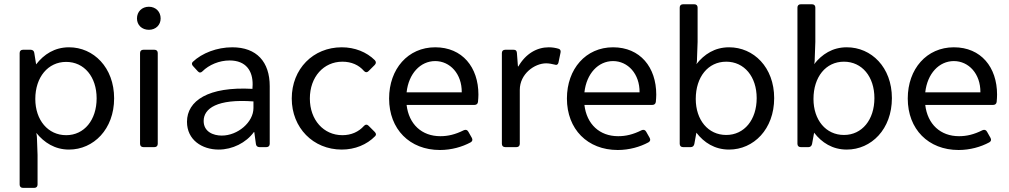

<svg xmlns="http://www.w3.org/2000/svg" viewBox="-20 -698 4789 911"><path d="M307.6 -473.6C239.3 -473.6 188.5 -440.4 151.4 -392.6L142.6 -447.3C141.6 -456.1 134.8 -461.9 126 -461.9H88.9C79.1 -461.9 73.2 -456.1 73.2 -446.3V177.7C73.2 187.5 79.1 193.4 88.9 193.4H142.6C152.3 193.4 158.2 187.5 158.2 177.7V37.1L155.3 -43C155.3 -50.8 154.3 -54.7 153.3 -61.5L152.3 -67.4C189.5 -21.5 240.2 11.7 307.6 11.7C423.8 11.7 521.5 -85 521.5 -231.4C521.5 -377.9 423.8 -473.6 307.6 -473.6ZM293.9 -56.6C208 -56.6 147.5 -127.9 147.5 -228.5C147.5 -332 208 -404.3 293.9 -404.3C379.9 -404.3 438.5 -333 438.5 -231.4C438.5 -128.9 379.9 -56.6 293.9 -56.6Z M686.5 -556.6C718.8 -556.6 742.2 -579.1 742.2 -610.4C742.2 -642.6 718.8 -666 686.5 -666C653.3 -666 629.9 -642.6 629.9 -610.4C629.9 -579.1 653.3 -556.6 686.5 -556.6ZM644.5 -446.3V-15.6C644.5 -5.9 650.4 0 660.2 0H712.9C722.7 0 728.5 -5.9 728.5 -15.6V-446.3C728.5 -456.1 722.7 -461.9 712.9 -461.9H660.2C650.4 -461.9 644.5 -456.1 644.5 -446.3Z M1082 -473.6C1009.8 -473.6 938.5 -446.3 894.5 -404.3C888.7 -398.4 889.6 -390.6 896.5 -383.8L918.9 -359.4C925.8 -351.6 933.6 -352.5 940.4 -359.4C971.7 -390.6 1020.5 -411.1 1069.3 -411.1C1147.5 -411.1 1179.7 -361.3 1178.7 -295.9L1177.7 -276.4C967.8 -288.1 867.2 -219.7 867.2 -120.1C867.2 -34.2 938.5 11.7 1017.6 11.7C1083 11.7 1147.5 -20.5 1184.6 -71.3H1186.5L1194.3 -14.6C1195.3 -5.9 1201.2 0 1210.9 0H1244.1C1253.9 0 1259.8 -5.9 1259.8 -15.6V-289.1C1259.8 -404.3 1198.2 -473.6 1082 -473.6ZM1032.2 -54.7C991.2 -54.7 946.3 -73.2 946.3 -124C946.3 -183.6 1010.7 -229.5 1182.6 -216.8V-185.5C1182.6 -118.2 1108.4 -54.7 1032.2 -54.7Z M1601.6 11.7C1664.1 11.7 1720.7 -11.7 1759.8 -51.8C1765.6 -57.6 1765.6 -64.5 1757.8 -72.3L1728.5 -101.6C1721.7 -108.4 1713.9 -108.4 1707 -100.6C1681.6 -72.3 1646.5 -56.6 1604.5 -56.6C1515.6 -56.6 1450.2 -128.9 1450.2 -230.5C1450.2 -333 1515.6 -405.3 1604.5 -405.3C1647.5 -405.3 1682.6 -389.6 1707 -361.3C1713.9 -353.5 1721.7 -353.5 1728.5 -360.4L1757.8 -389.6C1764.6 -396.5 1765.6 -404.3 1758.8 -412.1C1719.7 -451.2 1663.1 -473.6 1601.6 -473.6C1465.8 -473.6 1364.3 -371.1 1364.3 -230.5C1364.3 -91.8 1465.8 11.7 1601.6 11.7Z M2250 -249C2250 -378.9 2173.8 -473.6 2044.9 -473.6C1916 -473.6 1826.2 -371.1 1826.2 -230.5C1826.2 -85 1923.8 13.7 2067.4 13.7C2122.1 13.7 2172.9 -1 2212.9 -22.5C2221.7 -27.3 2223.6 -35.2 2218.8 -43.9L2202.1 -73.2C2197.3 -82 2189.5 -84 2180.7 -80.1C2139.6 -59.6 2105.5 -51.8 2069.3 -51.8C1981.4 -51.8 1919.9 -108.4 1909.2 -200.2H2231.4C2240.2 -200.2 2247.1 -205.1 2248 -214.8C2249 -226.6 2250 -238.3 2250 -249ZM2170.9 -259.8H1909.2C1918.9 -348.6 1974.6 -408.2 2044.9 -408.2C2115.2 -408.2 2171.9 -347.7 2170.9 -259.8Z M2584 -473.6C2527.3 -473.6 2474.6 -443.4 2439.5 -382.8H2437.5L2432.6 -447.3C2431.6 -458 2426.8 -461.9 2417 -461.9H2377C2367.2 -461.9 2361.3 -456.1 2361.3 -446.3V-15.6C2361.3 -5.9 2367.2 0 2377 0H2430.7C2440.4 0 2446.3 -5.9 2446.3 -15.6V-271.5C2446.3 -347.7 2516.6 -397.5 2571.3 -397.5C2585 -397.5 2599.6 -394.5 2611.3 -391.6C2621.1 -387.7 2627.9 -391.6 2629.9 -401.4L2639.6 -448.2C2641.6 -457 2638.7 -464.8 2629.9 -466.8C2617.2 -470.7 2600.6 -473.6 2584 -473.6Z M3093.8 -249C3093.8 -378.9 3017.6 -473.6 2888.7 -473.6C2759.8 -473.6 2669.9 -371.1 2669.9 -230.5C2669.9 -85 2767.6 13.7 2911.1 13.7C2965.8 13.7 3016.6 -1 3056.6 -22.5C3065.4 -27.3 3067.4 -35.2 3062.5 -43.9L3045.9 -73.2C3041 -82 3033.2 -84 3024.4 -80.1C2983.4 -59.6 2949.2 -51.8 2913.1 -51.8C2825.2 -51.8 2763.7 -108.4 2752.9 -200.2H3075.2C3084 -200.2 3090.8 -205.1 3091.8 -214.8C3092.8 -226.6 3093.8 -238.3 3093.8 -249ZM3014.6 -259.8H2752.9C2762.7 -348.6 2818.4 -408.2 2888.7 -408.2C2959 -408.2 3015.6 -347.7 3014.6 -259.8Z M3439.5 -473.6C3371.1 -473.6 3321.3 -440.4 3284.2 -393.6L3286.1 -401.4C3287.1 -407.2 3287.1 -412.1 3287.1 -418.9L3290 -499V-662.1C3290 -671.9 3284.2 -677.7 3274.4 -677.7H3220.7C3210.9 -677.7 3205.1 -671.9 3205.1 -662.1V-15.6C3205.1 -5.9 3210.9 0 3220.7 0H3257.8C3266.6 0 3272.5 -5.9 3274.4 -14.6L3284.2 -68.4C3320.3 -21.5 3371.1 11.7 3439.5 11.7C3555.7 11.7 3653.3 -85 3653.3 -232.4C3653.3 -378.9 3555.7 -473.6 3439.5 -473.6ZM3425.8 -57.6C3339.8 -57.6 3281.2 -128.9 3281.2 -228.5C3281.2 -333 3339.8 -405.3 3425.8 -405.3C3511.7 -405.3 3570.3 -334 3570.3 -232.4C3570.3 -129.9 3511.7 -57.6 3425.8 -57.6Z M3998 -473.6C3929.7 -473.6 3879.9 -440.4 3842.8 -393.6L3844.7 -401.4C3845.7 -407.2 3845.7 -412.1 3845.7 -418.9L3848.6 -499V-662.1C3848.6 -671.9 3842.8 -677.7 3833 -677.7H3779.3C3769.5 -677.7 3763.7 -671.9 3763.7 -662.1V-15.6C3763.7 -5.9 3769.5 0 3779.3 0H3816.4C3825.2 0 3831.1 -5.9 3833 -14.6L3842.8 -68.4C3878.9 -21.5 3929.7 11.7 3998 11.7C4114.3 11.7 4211.9 -85 4211.9 -232.4C4211.9 -378.9 4114.3 -473.6 3998 -473.6ZM3984.4 -57.6C3898.4 -57.6 3839.8 -128.9 3839.8 -228.5C3839.8 -333 3898.4 -405.3 3984.4 -405.3C4070.3 -405.3 4128.9 -334 4128.9 -232.4C4128.9 -129.9 4070.3 -57.6 3984.4 -57.6Z M4710.9 -249C4710.9 -378.9 4634.8 -473.6 4505.9 -473.6C4377 -473.6 4287.1 -371.1 4287.1 -230.5C4287.1 -85 4384.8 13.7 4528.3 13.7C4583 13.7 4633.8 -1 4673.8 -22.5C4682.6 -27.3 4684.6 -35.2 4679.7 -43.9L4663.1 -73.2C4658.2 -82 4650.4 -84 4641.6 -80.1C4600.6 -59.6 4566.4 -51.8 4530.3 -51.8C4442.4 -51.8 4380.9 -108.4 4370.1 -200.2H4692.4C4701.2 -200.2 4708 -205.1 4709 -214.8C4710 -226.6 4710.9 -238.3 4710.9 -249ZM4631.8 -259.8H4370.1C4379.9 -348.6 4435.5 -408.2 4505.9 -408.2C4576.2 -408.2 4632.8 -347.7 4631.8 -259.8Z"/></svg>

Font: Ed Sans Neue
Style: Regular
Weight: 400
Designer: Stephen Hutchings
Version: Version 1.004;PS 001.004;hotconv 1.0.88;makeotf.lib2.5.64775